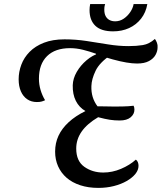

<svg xmlns="http://www.w3.org/2000/svg" viewBox="-20 -895 789 937"><path d="M460 22Q411 22 371.5 9Q332 -4 305 -27.5Q278 -51 263.5 -83.5Q249 -116 249 -155Q249 -197 265.5 -232.5Q282 -268 315 -298.5Q348 -329 397 -353Q366 -371 350 -403Q334 -435 335 -479Q336 -512 354.5 -544Q373 -576 402.5 -601Q432 -626 464 -635L521 -627Q466 -590 446.5 -549.5Q427 -509 426 -475Q425 -446 432.5 -421.5Q440 -397 456 -376Q462 -376 477 -376Q492 -376 509.5 -375.5Q527 -375 539 -375Q552 -375 580 -375.5Q608 -376 632 -379Q634 -375 635 -370.5Q636 -366 636 -360Q636 -338 617.5 -322.5Q599 -307 564 -307Q539 -307 516 -310.5Q493 -314 459 -323Q405 -291 378.5 -253Q352 -215 352 -170Q352 -109 391.5 -81Q431 -53 484 -53Q528 -53 570.5 -71Q613 -89 643 -116Q650 -111 653 -103Q656 -95 656 -86Q656 -65 640.5 -46Q625 -27 598 -11.5Q571 4 535.5 13Q500 22 460 22ZM160 -397Q133 -397 113 -410.5Q93 -424 82 -449Q71 -474 71 -508Q71 -544 84 -579Q97 -614 124.5 -642Q152 -670 194.5 -686.5Q237 -703 295 -703Q349 -703 402 -695Q455 -687 506.5 -678.5Q558 -670 607 -670Q646 -670 677 -675Q708 -680 736 -705Q742 -697 746 -686Q750 -675 749 -664Q749 -645 739 -627Q729 -609 707 -597Q685 -585 649 -585Q626 -585 596.5 -590Q567 -595 530.5 -605Q494 -615 449 -630L448 -633Q417 -644 385 -652Q353 -660 322 -660Q249 -660 209.5 -621Q170 -582 170 -511Q170 -483 178 -456Q186 -429 200 -406Q192 -402 183 -399.5Q174 -397 160 -397ZM532 -742Q474 -742 445.5 -769Q417 -796 417 -846Q417 -860 420 -875H493Q490 -865 489.5 -859Q489 -853 489 -848Q489 -829 495.5 -816.5Q502 -804 514 -797.5Q526 -791 542 -791Q565 -791 584 -804Q603 -817 616 -836.5Q629 -856 632 -875H699Q692 -834 668.5 -804Q645 -774 610 -758Q575 -742 532 -742Z"/></svg>

Font: Sansita Swashed Light Light
Style: Regular
Weight: 300
Version: Version 1.003